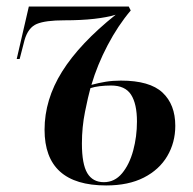

<svg xmlns="http://www.w3.org/2000/svg" viewBox="-20 -556 590 586"><path d="M304 10Q116 10 116 -160Q116 -252 169.5 -337.5Q223 -423 333 -511Q307 -503 267.5 -498.5Q228 -494 176 -494Q119 -494 92.5 -483Q66 -472 55 -434L40 -376H31L68 -536H373L379 -524Q340 -478 308.5 -418Q277 -358 259 -297Q281 -303 302.5 -306.5Q324 -310 349 -310Q437 -310 476 -273.5Q515 -237 515 -172Q515 -121 490.5 -79.5Q466 -38 419 -14Q372 10 304 10ZM297 0Q330 0 352.5 -27Q375 -54 386.5 -96.5Q398 -139 398 -185Q398 -239 380 -267Q362 -295 319 -295Q301 -295 284.5 -293Q268 -291 256 -287Q249 -262 239.5 -215Q230 -168 230 -118Q230 -55 246.5 -27.5Q263 0 297 0Z"/></svg>

Font: Noto Serif Display Condensed SemiBold
Style: Italic
Weight: 600
Width: 3
Italic angle: -12°
Designer: Monotype Design Team
Foundry: Monotype Imaging Inc.
Version: Version 2.009